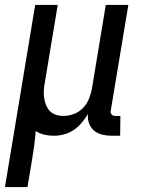

<svg xmlns="http://www.w3.org/2000/svg" viewBox="-50 -540 570 775"><path d="M-30 215 92 -520H183L131 -207Q128 -192 127 -176.5Q126 -161 128 -146Q130 -131 135.5 -117Q141 -103 150.5 -92.5Q160 -82 175 -77Q190 -72 205 -72Q226 -72 247 -79.5Q268 -87 284 -103Q300 -119 308.5 -140Q317 -161 321 -182L377 -520H468L397 -93Q396 -89 397 -85Q398 -81 400.5 -78Q403 -75 407 -73.5Q411 -72 416 -72H436L435 8H402Q382 8 363 3.5Q344 -1 330 -12.5Q316 -24 309.5 -42Q303 -60 305 -80Q294 -61 279.5 -44Q265 -27 247 -15Q229 -3 208 2.5Q187 8 167 8Q147 8 128.5 3.5Q110 -1 94 -11Q92 19 88 48.5Q84 78 79 107L61 215Z"/></svg>

Font: Iosevka Medium Oblique
Style: Regular
Weight: 500
Italic angle: -9°
Monospace: yes
Designer: Belleve Invis
Foundry: Belleve Invis
Version: Version 32.5.0; ttfautohint (v1.8.4)